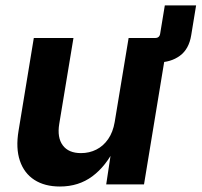

<svg xmlns="http://www.w3.org/2000/svg" viewBox="-20 -679 742 707"><path d="M499.5 -449.2 514.6 -539.1H551.3Q567.4 -539.1 569.8 -555.2L586.9 -659.2H702.1L684.1 -549.3Q675.8 -498 642.3 -473.6Q608.9 -449.2 561 -449.2ZM200.7 7.8Q144.5 7.8 106.7 -16.6Q68.8 -41 53.2 -87.2Q37.6 -133.3 48.3 -197.3L104.5 -539.1H250.5L198.2 -223.1Q189.9 -172.4 211.2 -143.8Q232.4 -115.2 278.3 -115.2Q309.1 -115.2 334.7 -128.2Q360.4 -141.1 378.2 -166.7Q396 -192.4 402.3 -229.5L453.6 -539.1H599.1L510.3 0H371.1L391.6 -135.7H403.8Q370.6 -67.4 320.1 -29.8Q269.5 7.8 200.7 7.8Z"/></svg>

Font: Inter 18pt
Style: Bold Italic
Weight: 700
Italic angle: -9.3988°
Designer: Rasmus Andersson
Foundry: rsms
Version: Version 4.001;git-66647c0bb